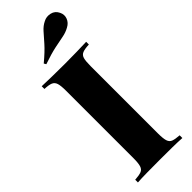

<svg xmlns="http://www.w3.org/2000/svg" viewBox="-305 -972 999 999"><g transform="rotate(-45 194.5 -472.0)"><path d="M358 -708V-688Q327 -687 311 -680.5Q295 -674 290 -656.5Q285 -639 285 -602V-106Q285 -70 290.5 -52Q296 -34 311.5 -28Q327 -22 358 -20V0Q330 -2 286.5 -2.5Q243 -3 199 -3Q148 -3 103 -2.5Q58 -2 31 0V-20Q62 -22 77.5 -28Q93 -34 98.5 -52Q104 -70 104 -106V-602Q104 -639 98.5 -656.5Q93 -674 77.5 -680.5Q62 -687 31 -688V-708Q58 -707 103 -706Q148 -705 199 -705Q243 -705 286.5 -706Q330 -707 358 -708ZM282 -936Q304 -948 330.5 -942Q357 -936 369 -910Q380 -888 371.5 -865.5Q363 -843 340 -831Q317 -818 290 -813Q263 -808 225 -800Q187 -792 129 -772L122 -784Q170 -824 196 -853.5Q222 -883 240.5 -904Q259 -925 282 -936Z"/></g></svg>

Font: Playfair Display ExtraBold
Style: Regular
Weight: 800
Designer: Claus Eggers Sørensen
Foundry: Claus Eggers Sørensen
Version: Version 1.203